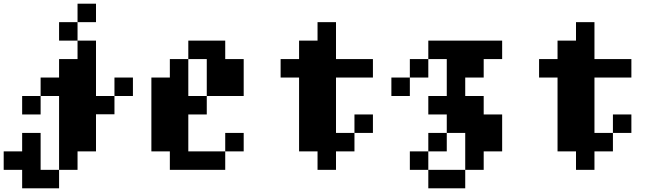

<svg xmlns="http://www.w3.org/2000/svg" viewBox="-20 -820 3540 1040"><path d="M500 -600V-300H600V-201H500V0H400V100H300V-300H200V-400H300V-500H400V-600ZM0 100V0H100V-100H200V100H300V200H100V100ZM100 -200V-300H200V-200ZM300 -600V-700H400V-600ZM400 -700V-800H500V-700ZM600 -300V-400H700V-300Z M1100 -200H1000V0H1200V100H900V0H800V-400H900V-500H1000V-300H1100ZM1000 -500V-600H1200V-500H1300V-300H1100V-500ZM1200 0V-100H1300V0Z M1800 0V100H1700V0H1600V-400H1500V-500H1600V-600H1700V-700H1800V-500H2000V-400H1800V-100H1900V0ZM1900 -100V-200H2000V-100Z M2300 -500V-600H2700V-500H2600V-400H2500V-300H2600V-200H2700V0H2600V100H2500V-100H2400V-200H2300V-300H2400V-500ZM2100 -300V-400H2200V-300ZM2200 100V0H2300V100ZM2200 -400V-500H2300V-400ZM2300 200V100H2500V200ZM2300 0V-100H2400V0Z M3200 0V100H3100V0H3000V-400H2900V-500H3000V-600H3100V-700H3200V-500H3400V-400H3200V-100H3300V0ZM3300 -100V-200H3400V-100Z"/></svg>

Font: FT88 Gothique
Style: Regular
Weight: 400
Designer: Ange Degheest & Oriane Charvieux
Foundry: Velvetyne Type Foundry
Version: Version 1.000;FEAKit 1.0